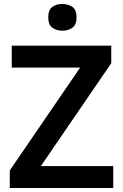

<svg xmlns="http://www.w3.org/2000/svg" viewBox="-20 -943 617 963"><path d="M548 0H29V-88L382 -604H39V-714H538V-626L185 -110H548ZM293 -923Q322 -923 343 -908.5Q364 -894 364 -856Q364 -819 343 -804Q322 -789 293 -789Q263 -789 242.5 -804Q222 -819 222 -856Q222 -894 242.5 -908.5Q263 -923 293 -923Z"/></svg>

Font: Noto Sans Sora Sompeng SemiBold
Style: Regular
Weight: 600
Version: Version 2.101